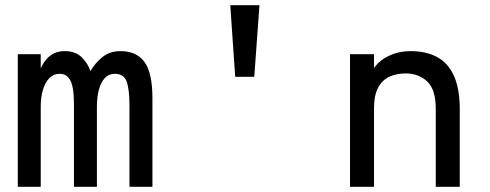

<svg xmlns="http://www.w3.org/2000/svg" viewBox="-20 -720 1888 740"><path d="M48.5 0V-511H137V-406L123 -414.5Q135 -466 161.5 -494.5Q188 -523 229.5 -523Q271.5 -523 295.5 -498.8Q319.5 -474.5 328.5 -446Q346 -476.5 374.5 -499.8Q403 -523 444 -523Q506.5 -523 537 -481Q567.5 -439 567.5 -341.5V0H479V-312.5Q479 -375.5 468.2 -405.5Q457.5 -435.5 422.5 -435.5Q399 -435.5 383.8 -419Q368.5 -402.5 361 -374Q353.5 -345.5 353.5 -308.5V0H265V-320.5Q265 -353 260.8 -379Q256.5 -405 244.5 -420.2Q232.5 -435.5 210 -435.5Q186.5 -435.5 170.2 -419Q154 -402.5 145.5 -374Q137 -345.5 137 -308.5V0Z M886.5 -424 867.5 -700H980L960 -424Z M1329 0V-511H1421.5V-407L1408 -430Q1416 -456 1437.8 -477Q1459.5 -498 1491.8 -510.5Q1524 -523 1563 -523Q1621 -523 1663.5 -500.8Q1706 -478.5 1729 -428.8Q1752 -379 1752 -297.5V0H1659.5V-300Q1659.5 -376 1626 -406.5Q1592.5 -437 1544 -437Q1509.5 -437 1481.8 -424.8Q1454 -412.5 1437.8 -383Q1421.5 -353.5 1421.5 -302V0Z"/></svg>

Font: Overpass Mono Light Medium
Style: Regular
Weight: 500
Monospace: yes
Version: Version 4.000